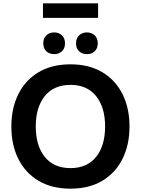

<svg xmlns="http://www.w3.org/2000/svg" viewBox="-20 -1117 843 1149"><path d="M48 -360Q48 -470 90 -554Q132 -638 211 -685Q290 -732 402 -732Q513 -732 592 -685Q671 -638 713 -554Q755 -470 755 -360Q755 -250 713 -166Q671 -82 592 -35Q513 12 402 12Q290 12 211 -35Q132 -82 90 -165.5Q48 -249 48 -360ZM194 -360Q194 -245 248 -178Q302 -111 402 -111Q501 -111 555 -178Q609 -245 609 -360Q609 -475 555 -542Q501 -609 402 -609Q302 -609 248 -542Q194 -475 194 -360ZM500 -793Q472 -793 453.5 -810Q435 -827 435 -858Q435 -888 453.5 -905.5Q472 -923 500 -923Q528 -923 546.5 -905.5Q565 -888 565 -858Q565 -827 546.5 -810Q528 -793 500 -793ZM304 -793Q276 -793 257.5 -810Q239 -827 239 -858Q239 -888 257.5 -905.5Q276 -923 304 -923Q332 -923 350.5 -905.5Q369 -888 369 -858Q369 -827 350.5 -810Q332 -793 304 -793ZM237 -1097H567V-1010H237Z"/></svg>

Font: Kufam SemiBold
Style: Regular
Weight: 600
Designer: Wael Morcos, Artur Schmal
Foundry: Original Type
Version: Version 1.300; ttfautohint (v1.8.3)